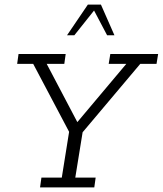

<svg xmlns="http://www.w3.org/2000/svg" viewBox="-20 -819 711 839"><path d="M155 0 161 -43H250L282 -243L125 -540H55L61 -583H267L261 -540H184L325 -272L305 -270L532 -540H455L462 -583H671L664 -540H593L341 -241L309 -43H398L392 0ZM273 -665 364 -799H421L480 -665H448L391 -773L305 -665Z"/></svg>

Font: Rokkitt SemiBold Light
Style: Italic
Weight: 300
Italic angle: -9°
Version: Version 3.103